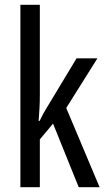

<svg xmlns="http://www.w3.org/2000/svg" viewBox="-20 -780 439 800"><path d="M146 -383Q146 -355 144.5 -328.5Q143 -302 141 -276H145Q153 -293 161.5 -308.5Q170 -324 179 -338L299 -537H386L256 -330L395 0H308L201 -265L146 -199V0H65V-760H146Z"/></svg>

Font: Noto Sans Lao UI ExtCond
Style: Regular
Weight: 400
Width: 2
Designer: Monotype Design Team
Foundry: Monotype Imaging Inc.
Version: Version 2.000; ttfautohint (v1.8.4.7-5d5b)